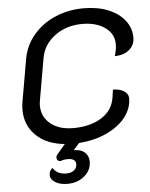

<svg xmlns="http://www.w3.org/2000/svg" viewBox="-61 -759 806 1029"><g transform="rotate(-5 342.0 -244.0)"><path d="M572 -439Q583 -472 583 -503Q583 -558 535.5 -592Q488 -626 413 -626Q328 -626 266 -580.5Q204 -535 191 -463L152 -239Q149 -224 149 -210Q149 -149 195 -111.5Q241 -74 318 -74Q409 -74 470 -112.5Q531 -151 541 -222Q542 -233 544 -243.5Q546 -254 546 -261Q583 -261 606 -246Q629 -231 629 -208Q629 -153 592.5 -106Q556 -59 490.5 -28.5Q425 2 341 8L309 44Q348 44 368.5 63Q389 82 389 112Q389 158 352 189.5Q315 221 260 221Q220 221 194.5 205Q169 189 169 166Q169 143 187 129Q210 165 259 165Q285 165 300.5 152.5Q316 140 316 119Q316 105 305 97Q294 89 275 89Q252 89 236 95Q228 98 220.5 92Q213 86 213 76Q213 67 220 59L264 7Q167 -2 110.5 -57Q54 -112 54 -195Q54 -219 58 -239L97 -463Q109 -535 155.5 -591Q202 -647 273 -678Q344 -709 428 -709Q502 -709 559 -686Q616 -663 648 -622Q680 -581 680 -529Q680 -489 650 -464Q620 -439 572 -439Z"/></g></svg>

Font: K2D
Style: Italic
Weight: 400
Italic angle: -10°
Designer: Katatrad Aksorn Co.,Ltd.
Foundry: Cadson Demak Co.,Ltd.
Version: Version 1.000; ttfautohint (v1.6)